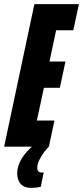

<svg xmlns="http://www.w3.org/2000/svg" viewBox="-37 -708 401 927"><path d="M-17 0 129 -688H344L317 -562H234L202 -411H279L252 -284H175L141 -126H226L199 0ZM113 199Q89 199 74 189.5Q59 180 52.5 163.5Q46 147 46 128Q46 93 68.5 56.5Q91 20 131 -11L199 0Q189 9 176 26.5Q163 44 153 64Q143 84 143 104Q143 113 148 119Q153 125 166 125Q168 125 169 125Q170 125 174 124L160 194Q152 196 139 197.5Q126 199 113 199Z"/></svg>

Font: Saira UltraCondensed Black
Style: Italic
Weight: 900
Width: 1
Italic angle: -12°
Designer: Hector Gatti with collaboration of the Omnibus-Type team
Foundry: Omnibus-Type
Version: Version 1.101